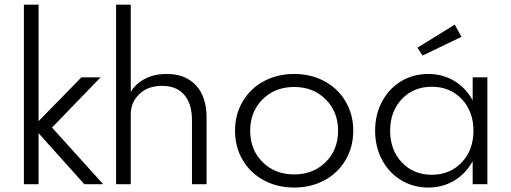

<svg xmlns="http://www.w3.org/2000/svg" viewBox="-20 -802 2226 836"><path d="M84 -781.7H147.9V-274.4L334.5 -465.3H418L206.5 -246.6L429.2 0H347.2L147.9 -222.2V0H84Z M485.4 -781.7H549.3V-401.4Q568.8 -436 609.6 -458Q650.4 -480 706.1 -480Q787.6 -480 833.5 -430.2Q879.4 -380.4 879.4 -290.5V0H815.9V-278.3Q815.9 -350.6 782 -389.4Q748 -428.2 686 -428.2Q623.5 -428.2 586.4 -392.1Q549.3 -356 549.3 -304.7V0H485.4Z M1037.4 -104.2Q1003.4 -161.1 1003.4 -232.9Q1003.4 -304.7 1037.4 -361.3Q1071.3 -418 1129.9 -449Q1188.5 -480 1260.7 -480Q1333 -480 1391.6 -449Q1450.2 -418 1484.1 -361.3Q1518.1 -304.7 1518.1 -232.9Q1518.1 -161.1 1484.1 -104.2Q1450.2 -47.4 1391.6 -16.4Q1333 14.6 1260.7 14.6Q1188.5 14.6 1129.9 -16.4Q1071.3 -47.4 1037.4 -104.2ZM1123.5 -369.6Q1069.3 -315.9 1069.3 -232.9Q1069.3 -149.9 1123.5 -96.2Q1177.7 -42.5 1260.7 -42.5Q1343.8 -42.5 1397.9 -96.2Q1452.1 -149.9 1452.1 -232.9Q1452.1 -315.9 1397.9 -369.6Q1343.8 -423.3 1260.7 -423.3Q1177.7 -423.3 1123.5 -369.6Z M1845.2 -480Q1907.2 -480 1957.8 -449.7Q2008.3 -419.4 2038.1 -365.2V-465.3H2102.1V0H2038.1V-100.1Q2008.3 -45.9 1957.8 -15.6Q1907.2 14.6 1845.2 14.6Q1779.3 14.6 1726.3 -17.6Q1673.3 -49.8 1643.3 -106.4Q1613.3 -163.1 1613.3 -232.9Q1613.3 -302.7 1643.3 -359.4Q1673.3 -416 1726.3 -448Q1779.3 -480 1845.2 -480ZM1859.9 -41Q1939.5 -41 1990.5 -95Q2041.5 -148.9 2041.5 -232.9Q2041.5 -316.9 1990.5 -370.6Q1939.5 -424.3 1859.9 -424.3Q1780.8 -424.3 1729.7 -370.6Q1678.7 -316.9 1678.7 -232.9Q1678.7 -148.9 1729.7 -95Q1780.8 -41 1859.9 -41ZM1819.8 -560.1 1797.4 -594.2 1960 -694.8 1989.3 -641.6Z"/></svg>

Font: Spartan MB
Style: Regular
Weight: 400
Designer: Matt Bailey, Mirko Velimirovic
Foundry: Matt Bailey
Version: Version 1.005